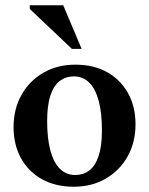

<svg xmlns="http://www.w3.org/2000/svg" viewBox="-20 -697 566 729"><path d="M265.5 -32.5Q296 -32.5 318.8 -49.5Q341.5 -66.5 354.2 -104Q367 -141.5 367 -202Q367 -269.5 354.5 -315Q342 -360.5 318.2 -383.8Q294.5 -407 260.5 -407Q230.5 -407 207.5 -390Q184.5 -373 171.8 -335.5Q159 -298 159 -237Q159 -170.5 171.5 -124.8Q184 -79 207.8 -55.8Q231.5 -32.5 265.5 -32.5ZM260 12Q191 12 139.5 -16.5Q88 -45 59.8 -96.2Q31.5 -147.5 31.5 -214Q31.5 -283.5 61.8 -337Q92 -390.5 145 -421Q198 -451.5 266 -451.5Q336 -451.5 387 -422.8Q438 -394 466.2 -343.2Q494.5 -292.5 494.5 -225Q494.5 -156 464.2 -102.5Q434 -49 381 -18.5Q328 12 260 12ZM290 -511.5H253L93 -663V-677H220Z"/></svg>

Font: Newsreader 24pt SemiBold
Style: Regular
Weight: 600
Designer: Hugues Gentile
Foundry: Production Type
Version: Version 1.003